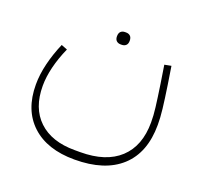

<svg xmlns="http://www.w3.org/2000/svg" viewBox="-108 -556 870 836"><g transform="rotate(20 327.0 -138.5)"><path d="M317 160Q190 160 119 94Q48 28 48 -90Q48 -137 60.5 -188Q73 -239 95 -290L123 -279Q101 -230 89.5 -183Q78 -136 78 -95Q78 8 137.5 64.5Q197 121 304 121H330Q449 121 512.5 62Q576 3 576 -106Q576 -122 575 -138.5Q574 -155 571.5 -175Q569 -195 565.5 -220.5Q562 -246 557 -279L544 -362L575 -368L588 -285Q593 -252 596.5 -226Q600 -200 602.5 -179Q605 -158 606 -140Q607 -122 607 -106Q607 23 532 91.5Q457 160 317 160ZM335 -380Q323 -380 315.5 -387Q308 -394 308 -408Q308 -423 315.5 -430Q323 -437 335 -437H340Q352 -437 359.5 -430Q367 -423 367 -408Q367 -394 359.5 -387Q352 -380 340 -380Z"/></g></svg>

Font: IBM Plex Sans Arabic ExtraLight
Style: Regular
Weight: 200
Designer: Mike Abbink, Paul van der Laan, Pieter van Rosmalen, Wael Morcos, Khajak Apelian
Foundry: Bold Monday
Version: Version 1.1